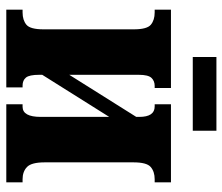

<svg xmlns="http://www.w3.org/2000/svg" viewBox="-70 -654 724 625"><g transform="rotate(90 292.5 -342.0)"><path d="M166 -607V-684H406V-607ZM12 0H265V-53H259Q242 -53 233 -64Q224 -75 224 -107V-117L361 -335V-112Q361 -53 328 -53H320V0H574V-53H564Q539 -53 524 -67.5Q509 -82 509 -125V-414Q509 -457 524 -470Q539 -483 564 -483H574V-536H320V-483H327Q361 -483 361 -433V-423L224 -205V-431Q224 -462 234 -472.5Q244 -483 260 -483H267V-536H12V-483H21Q46 -483 61 -470.5Q76 -458 76 -415V-121Q76 -78 61 -65.5Q46 -53 21 -53H12Z"/></g></svg>

Font: Noto Serif ExtraCondensed Extra
Style: Regular
Weight: 800
Width: 3
Designer: Monotype Design Team
Foundry: Monotype Imaging Inc.
Version: Version 1.002